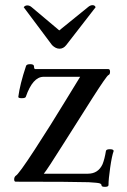

<svg xmlns="http://www.w3.org/2000/svg" viewBox="-20 -705 494 745"><path d="M401 13Q401 20 387.5 20Q374 20 374 14.5Q374 9 367 6.5Q360 4 324 2Q264 0 41 0Q35 0 35 -9Q35 -18 41 -23Q52 -28 114.5 -124Q177 -220 234 -314L291 -407H149Q107 -407 80 -329Q78 -324 64.5 -324Q51 -324 51 -329Q57 -377 81 -449Q83 -456 97.5 -456Q112 -456 112 -447Q112 -438 116 -437H400Q407 -437 407 -426.5Q407 -416 400.5 -413.5Q394 -411 339 -325Q284 -239 224 -143.5Q164 -48 150 -31H321Q361 -31 378 -68Q386 -88 391 -119Q392 -126 406.5 -126Q421 -126 421 -119Q414 -100 407.5 -54.5Q401 -9 401 13ZM321 -677Q330 -685 339 -685Q348 -685 351 -677L237 -530Q226 -516 211 -516Q196 -516 182 -530L72 -677Q77 -684 86 -684Q95 -684 103 -677L210 -587Z"/></svg>

Font: Sedan
Style: Regular
Weight: 400
Designer: Sebastian Salazar
Foundry: Sebastian Salazar
Version: Version 1.001